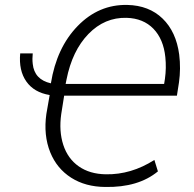

<svg xmlns="http://www.w3.org/2000/svg" viewBox="-20 -740 777 770"><path d="M402.3 9.8Q322.8 9.3 265.4 -27.3Q208 -64 181.6 -128.9Q153.8 -197.8 166 -283.2L179.2 -358.9Q116.7 -369.1 85.7 -413.1Q54.7 -457 61 -525.9H111.3Q108.9 -503.4 111.3 -483.9Q117.7 -420.9 184.1 -405.8Q207 -548.8 291.5 -635.7Q376 -722.7 490.7 -720.2Q577.6 -718.3 632.1 -665.5Q686.5 -612.8 698.7 -521Q705.6 -464.8 697.8 -409.7L689.5 -356.4H237.3L225.6 -282.7Q215.8 -213.9 233.9 -158.7Q252 -103.5 295.9 -72.8Q339.8 -42 404.3 -41Q505.9 -39.1 599.1 -98.6L613.3 -52.7Q534.7 12.2 402.3 9.8ZM243.2 -403.3H638.2L641.6 -424.8Q647.5 -467.8 643.1 -510.7Q635.7 -583 595.2 -624.8Q554.7 -666.5 487.8 -668.5Q399.9 -670.9 334.7 -603.8Q269.5 -536.6 246.6 -420.4Z"/></svg>

Font: Roboto Light
Style: Italic
Weight: 300
Italic angle: -12°
Designer: Google
Version: Version 2.134; 2016; ttfautohint (v1.6)